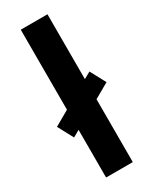

<svg xmlns="http://www.w3.org/2000/svg" viewBox="-224 -858 726 909"><g transform="rotate(-30 139.5 -404.0)"><path d="M294 -390 212.5 -343.5V0H66.5V-260.5L30 -240L-15 -324L66.5 -370.5V-808H212.5V-453.5L249 -474Z"/></g></svg>

Font: Encode Sans Condensed
Style: Bold
Weight: 700
Width: 3
Designer: Multiple Designers
Foundry: Impallari Type
Version: Version 2.000